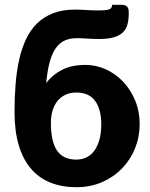

<svg xmlns="http://www.w3.org/2000/svg" viewBox="-20 -772 627 800"><path d="M336 -501.5Q380.5 -501.5 421.5 -482.8Q462.5 -464 493.8 -430.8Q525 -397.5 543.5 -352.5Q562 -307.5 562 -255Q562 -202 542.8 -154.2Q523.5 -106.5 488.8 -70.5Q454 -34.5 405.5 -13.2Q357 8 298 8Q238.5 8 191 -10.8Q143.5 -29.5 110 -68Q76.5 -106.5 58.5 -165.8Q40.5 -225 40.5 -305.5Q40.5 -364.5 44.8 -419.2Q49 -474 59.5 -521.5Q70 -569 88 -607.8Q106 -646.5 134 -674Q162 -701.5 201 -716.8Q240 -732 292 -732Q315 -732 340.2 -730.2Q365.5 -728.5 392.5 -728.5Q408 -728.5 418.2 -729.5Q428.5 -730.5 435 -733Q441.5 -735.5 444.2 -740.2Q447 -745 447.5 -752H487Q498 -752 504 -748.5Q510 -745 512.8 -739.8Q515.5 -734.5 516 -728.2Q516.5 -722 516.5 -717Q516.5 -691 511.2 -671Q506 -651 492 -637.2Q478 -623.5 454 -616.5Q430 -609.5 392 -609.5Q368.5 -609.5 344 -611.2Q319.5 -613 300.5 -613Q273 -613 251.5 -604Q230 -595 214 -573.5Q198 -552 187.8 -516Q177.5 -480 172.5 -426Q198.5 -460.5 238.5 -481Q278.5 -501.5 336 -501.5ZM298 -107Q324.5 -107 344.2 -118.2Q364 -129.5 376.8 -149.5Q389.5 -169.5 395.8 -196.2Q402 -223 402 -254Q402 -316 376.5 -351.2Q351 -386.5 298 -386.5Q270.5 -386.5 250.5 -376.2Q230.5 -366 217.5 -348.8Q204.5 -331.5 198.2 -308.5Q192 -285.5 192 -260.5Q192 -182.5 217.5 -144.8Q243 -107 298 -107Z"/></svg>

Font: Lato Black
Style: Regular
Weight: 900
Designer: Lukasz Dziedzic
Foundry: tyPoland Lukasz Dziedzic
Version: Version 2.007; 2014-02-27